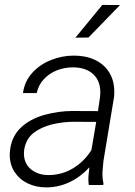

<svg xmlns="http://www.w3.org/2000/svg" viewBox="-20 -770 560 799"><path d="M293.9 -613.3 405.8 -749.5 479.5 -749 348.1 -613.8ZM349.6 0Q347.7 -11.2 347.7 -24.9Q347.7 -33.2 348.1 -37.1L352.1 -73.7Q315.4 -33.7 269.5 -12Q223.6 9.8 171.9 9.8Q129.9 9.8 95.5 -6.8Q61 -23.4 40.8 -54.2Q20.5 -85 20.5 -126L21 -136.2Q25.4 -198.2 64.7 -236.8Q104 -275.4 167 -292.5Q225.6 -308.1 280.3 -308.1L387.7 -307.6L396.5 -367.7Q397.5 -380.4 397.5 -385.7Q397.5 -434.6 366.9 -462.2Q336.4 -489.7 283.2 -489.7Q248.5 -489.7 216.8 -477.3Q185.1 -464.8 162.6 -440.7Q140.1 -416.5 132.8 -382.8H75.7Q82 -431.2 114 -466.6Q146 -502 192.4 -520.3Q238.8 -538.6 287.6 -538.6Q336.9 -538.6 375 -520.8Q413.1 -502.9 434.3 -469Q455.6 -435.1 455.6 -388.2Q455.6 -373.5 454.6 -366.2L410.6 -101.1L406.7 -58.6Q406.2 -54.2 406.2 -44.9Q406.2 -25.4 410.6 -6.3L409.7 0ZM360.4 -145.5 380.4 -262.7 287.1 -263.2Q241.2 -263.2 196.3 -252.2Q151.4 -241.2 119.6 -216.8Q100.6 -202.1 90.1 -179Q79.6 -155.8 79.6 -131.3Q79.6 -112.8 85.9 -96.7Q92.3 -80.6 104.5 -69.3Q134.8 -41.5 181.6 -41.5Q236.8 -41.5 283.4 -69.3Q330.1 -97.2 360.4 -145.5Z"/></svg>

Font: Mardoto Light
Style: Italic
Weight: 300
Italic angle: -12°
Designer: Christian Robertson, Vahan Hovhannisyan
Foundry: Google
Version: Version 1.000